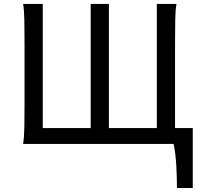

<svg xmlns="http://www.w3.org/2000/svg" viewBox="-20 -733 1046 978"><path d="M878.9 -712.9Q873.5 -683.6 872.6 -629.6Q871.6 -575.7 871.6 -502.9V-80.6H961.9V224.6H881.3Q881.3 201.7 880.6 172.4Q879.9 143.1 878.2 112.5Q876.5 82 873 52.7Q869.6 23.4 864.3 0H97.7Q103 -29.3 104 -84.7Q105 -140.1 105 -212.4V-502.9Q105 -575.7 104 -629.6Q103 -683.6 97.7 -712.9H197.8V-80.6H441.9V-712.9H534.7V-80.6H778.8V-712.9Z"/></svg>

Font: Andika Compact
Style: Regular
Weight: 400
Designer: Victor Gaultney, Annie Olsen, Julie Remington, Don Collingsworth, Eric Hays, Becca Hirsbrunner
Foundry: SIL International
Version: Version 5.000 ; LnSpcTght